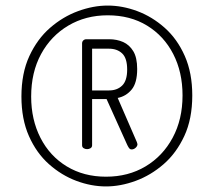

<svg xmlns="http://www.w3.org/2000/svg" viewBox="-20 -705 768 690"><path d="M361 -35Q308 -35 254.5 -55Q201 -75 156 -115Q111 -155 84 -216Q57 -277 57 -358Q57 -442 85.5 -503.5Q114 -565 160 -605Q206 -645 260.5 -665Q315 -685 367 -685Q420 -685 473.5 -665Q527 -645 572 -605Q617 -565 644 -504Q671 -443 671 -362Q671 -278 642.5 -216.5Q614 -155 568 -115Q522 -75 467.5 -55Q413 -35 361 -35ZM361 -70Q441 -70 503 -107Q565 -144 600.5 -210Q636 -276 636 -362Q636 -446 602.5 -511Q569 -576 508.5 -613Q448 -650 367 -650Q288 -650 225.5 -613Q163 -576 127.5 -510.5Q92 -445 92 -358Q92 -275 125.5 -209.5Q159 -144 220 -107Q281 -70 361 -70ZM453 -168Q447 -168 443 -174Q439 -180 436 -187L363 -349H311V-183Q311 -176 305.5 -172.5Q300 -169 293 -169Q286 -169 280.5 -172.5Q275 -176 275 -183V-550Q275 -555 278.5 -559Q282 -563 288 -564H372Q400 -564 422.5 -554Q445 -544 459 -521Q473 -498 473 -457Q473 -407 453 -383Q433 -359 403 -353L472 -194Q474 -188 474 -187Q474 -180 467.5 -174Q461 -168 453 -168ZM311 -380H372Q401 -380 419 -397.5Q437 -415 437 -455Q437 -496 419 -513Q401 -530 372 -530H311Z"/></svg>

Font: Dosis ExtraLight ExtraLight
Style: Regular
Weight: 250
Version: Version 3.001; ttfautohint (v1.8.2)